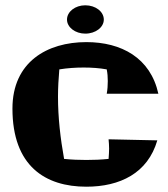

<svg xmlns="http://www.w3.org/2000/svg" viewBox="-20 -678 636 725"><path d="M578 -324C548 -460 438 -519 306 -519C158 -519 27 -444 27 -268C27 -51 151 27 306 27C433 27 538 -24 574 -148L390 -152C391 -141 392 -129 392 -117C392 -105 391 -92 390 -78C361 -75 334 -74 306 -74C278 -74 251 -75 222 -78C208 -156 199 -234 199 -313C199 -347 201 -381 204 -416C235 -421 266 -423 296 -423C326 -423 355 -421 383 -416C386 -401 387 -387 387 -372C387 -356 386 -340 383 -324ZM372 -604C372 -634 341 -658 302 -658C264 -658 233 -634 233 -604C233 -575 264 -551 302 -551C341 -551 372 -575 372 -604Z"/></svg>

Font: Galindo
Style: Regular
Weight: 400
Designer: Astigmatic (AOETI)
Foundry: Astigmatic (AOETI)
Version: Version 1.000